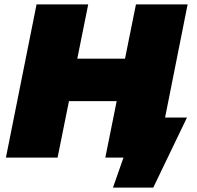

<svg xmlns="http://www.w3.org/2000/svg" viewBox="-20 -720 902 877"><path d="M496 137 544 0H461L513 -258H295L243 0H7L147 -700H383L333 -452H551L601 -700H837L734 -183H834L680 137Z"/></svg>

Font: Montserrat Black
Style: Italic
Weight: 900
Italic angle: -11.3°
Designer: Julieta Ulanovsky
Foundry: Julieta Ulanovsky
Version: Version 9.000; ttfautohint (v1.8.4.7-5d5b)